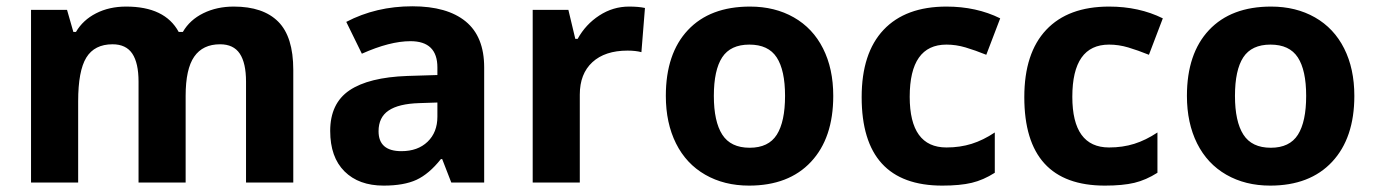

<svg xmlns="http://www.w3.org/2000/svg" viewBox="-20 -577 4347 607"><path d="M566.9 0H418V-318.8Q418 -377.9 398.2 -407.5Q378.4 -437 335.9 -437Q278.8 -437 252.9 -395Q227.1 -353 227.1 -256.8V0H78.1V-545.9H191.9L211.9 -476.1H220.2Q242.2 -513.7 283.7 -534.9Q325.2 -556.2 378.9 -556.2Q501.5 -556.2 544.9 -476.1H558.1Q580.1 -514.2 622.8 -535.2Q665.5 -556.2 719.2 -556.2Q812 -556.2 859.6 -508.5Q907.2 -460.9 907.2 -356V0H757.8V-318.8Q757.8 -377.9 738 -407.5Q718.3 -437 675.8 -437Q621.1 -437 594 -397.9Q566.9 -358.9 566.9 -273.9Z M1406.7 0 1377.9 -74.2H1374Q1336.4 -26.9 1296.6 -8.5Q1256.8 9.8 1192.9 9.8Q1114.3 9.8 1069.1 -35.2Q1023.9 -80.1 1023.9 -163.1Q1023.9 -250 1084.7 -291.3Q1145.5 -332.5 1268.1 -336.9L1362.8 -339.8V-363.8Q1362.8 -446.8 1277.8 -446.8Q1212.4 -446.8 1124 -407.2L1074.7 -507.8Q1168.9 -557.1 1283.7 -557.1Q1393.6 -557.1 1452.1 -509.3Q1510.7 -461.4 1510.7 -363.8V0ZM1362.8 -252.9 1305.2 -251Q1240.2 -249 1208.5 -227.5Q1176.8 -206.1 1176.8 -162.1Q1176.8 -99.1 1249 -99.1Q1300.8 -99.1 1331.8 -128.9Q1362.8 -158.7 1362.8 -208Z M1968.8 -556.2Q1999 -556.2 2019 -551.8L2007.8 -412.1Q1989.7 -417 1963.9 -417Q1892.6 -417 1852.8 -380.4Q1813 -343.8 1813 -277.8V0H1664.1V-545.9H1776.9L1798.8 -454.1H1806.2Q1831.5 -500 1874.8 -528.1Q1918 -556.2 1968.8 -556.2Z M2236.8 -273.9Q2236.8 -192.9 2263.4 -151.4Q2290 -109.9 2350.1 -109.9Q2409.7 -109.9 2435.8 -151.1Q2461.9 -192.4 2461.9 -273.9Q2461.9 -355 2435.5 -395.5Q2409.2 -436 2349.1 -436Q2289.6 -436 2263.2 -395.8Q2236.8 -355.5 2236.8 -273.9ZM2614.3 -273.9Q2614.3 -140.6 2543.9 -65.4Q2473.6 9.8 2348.1 9.8Q2269.5 9.8 2209.5 -24.7Q2149.4 -59.1 2117.2 -123.5Q2085 -188 2085 -273.9Q2085 -407.7 2154.8 -481.9Q2224.6 -556.2 2351.1 -556.2Q2429.7 -556.2 2489.7 -522Q2549.8 -487.8 2582 -423.8Q2614.3 -359.9 2614.3 -273.9Z M2959 9.8Q2704.1 9.8 2704.1 -270Q2704.1 -409.2 2773.4 -482.7Q2842.8 -556.2 2972.2 -556.2Q3066.9 -556.2 3142.1 -519L3098.1 -403.8Q3063 -418 3032.7 -427Q3002.4 -436 2972.2 -436Q2856 -436 2856 -271Q2856 -110.8 2972.2 -110.8Q3015.1 -110.8 3051.8 -122.3Q3088.4 -133.8 3125 -158.2V-30.8Q3088.9 -7.8 3052 1Q3015.1 9.8 2959 9.8Z M3473.1 9.8Q3218.3 9.8 3218.3 -270Q3218.3 -409.2 3287.6 -482.7Q3356.9 -556.2 3486.3 -556.2Q3581.1 -556.2 3656.2 -519L3612.3 -403.8Q3577.1 -418 3546.9 -427Q3516.6 -436 3486.3 -436Q3370.1 -436 3370.1 -271Q3370.1 -110.8 3486.3 -110.8Q3529.3 -110.8 3565.9 -122.3Q3602.5 -133.8 3639.2 -158.2V-30.8Q3603 -7.8 3566.2 1Q3529.3 9.8 3473.1 9.8Z M3884.3 -273.9Q3884.3 -192.9 3910.9 -151.4Q3937.5 -109.9 3997.6 -109.9Q4057.1 -109.9 4083.3 -151.1Q4109.4 -192.4 4109.4 -273.9Q4109.4 -355 4083 -395.5Q4056.6 -436 3996.6 -436Q3937 -436 3910.6 -395.8Q3884.3 -355.5 3884.3 -273.9ZM4261.7 -273.9Q4261.7 -140.6 4191.4 -65.4Q4121.1 9.8 3995.6 9.8Q3917 9.8 3856.9 -24.7Q3796.9 -59.1 3764.6 -123.5Q3732.4 -188 3732.4 -273.9Q3732.4 -407.7 3802.2 -481.9Q3872.1 -556.2 3998.5 -556.2Q4077.1 -556.2 4137.2 -522Q4197.3 -487.8 4229.5 -423.8Q4261.7 -359.9 4261.7 -273.9Z"/></svg>

Font: CAA NEO Sans
Style: Bold
Weight: 700
Version: Version 1.10